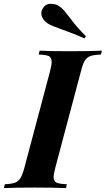

<svg xmlns="http://www.w3.org/2000/svg" viewBox="-61 -969 545 989"><path d="M283.2 -20 278.8 0Q220.7 -2.9 116.2 -2.9Q11.7 -2.9 -41 0L-36.1 -20Q-1.5 -21.5 16.1 -27.8Q33.7 -34.2 44.4 -51.8Q55.2 -69.3 64.9 -106L196.8 -602.1Q205.1 -633.8 205.1 -649.4Q205.1 -665 196.3 -675.8Q187.5 -686.5 138.2 -688L143.1 -708Q192.4 -705.1 295.9 -705.1Q399.4 -705.1 463.9 -708L459 -688Q421.9 -686.5 404.3 -680.2Q386.7 -673.8 376 -656.7Q365.2 -639.6 356 -602.1L224.1 -106Q215.3 -71.8 215.3 -57.1Q215.3 -42.5 224.1 -32.2Q232.9 -22 283.2 -20ZM158.7 -924.8Q173.3 -949.2 199.2 -949.2Q224.6 -949.2 240.2 -939.5Q255.9 -929.7 267.1 -917Q278.3 -904.3 309.6 -863.3Q340.8 -822.3 381.8 -782.2L373.5 -771Q322.3 -794.9 263.2 -815.4Q204.1 -835.9 186.5 -847.2Q169.4 -858.4 160.6 -872.1Q151.9 -885.7 151.9 -899.4Q151.9 -913.1 158.7 -924.8Z"/></svg>

Font: PlayfairDisplay-BoldItalic
Style: Bold Italic
Weight: 700
Italic angle: -14.9847°
Designer: Claus Eggers Sørensen
Foundry: Claus Eggers Sørensen
Version: Version 1.002;PS 001.002;hotconv 1.0.70;makeotf.lib2.5.58329